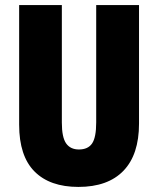

<svg xmlns="http://www.w3.org/2000/svg" viewBox="-20 -734 628 764"><path d="M533.2 -713.9V-242.2Q533.2 -118.7 471.2 -54.4Q409.2 9.8 292 9.8Q178.2 9.8 117.2 -51.8Q56.2 -113.3 56.2 -237.8V-713.9H226.1V-246.1Q226.1 -187.5 243.2 -163.3Q260.3 -139.2 293.9 -139.2Q330.1 -139.2 346.4 -163.1Q362.8 -187 362.8 -247.1V-713.9Z"/></svg>

Font: Open Sans Condensed ExtraBold
Style: Regular
Weight: 800
Width: 3
Designer: Monotype Design Team
Foundry: Monotype Imaging Inc.
Version: Version 3.000; ttfautohint (v1.8.4)